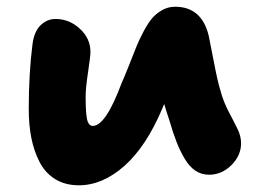

<svg xmlns="http://www.w3.org/2000/svg" viewBox="-20 -536 763 567"><path d="M212.9 11.2Q172.4 11.2 142.8 -7.1Q113.3 -25.4 96.7 -57.9Q80.1 -90.3 72.5 -128.9Q64.9 -167.5 64.9 -213.9Q64.9 -319.8 76.2 -407.2Q81.1 -443.4 100.1 -461.7Q119.1 -480 144 -480Q184.6 -480 215.8 -451.2Q247.1 -422.4 247.1 -382.8Q247.1 -369.6 240 -322.8Q232.9 -275.9 232.9 -250Q232.9 -191.4 239.3 -176.3Q244.1 -164.1 253.9 -164.1Q292 -164.1 338.9 -290Q348.1 -310.5 361.6 -344.7Q375 -378.9 383.1 -398.9Q391.1 -418.9 404.5 -444.1Q418 -469.2 429.9 -482.9Q441.9 -496.6 459.2 -506.3Q476.6 -516.1 497.1 -516.1Q575.2 -516.1 596.2 -431.2Q598.1 -423.3 610.8 -357.2Q623.5 -291 630.9 -269Q639.6 -235.8 655.5 -205.8Q671.4 -175.8 681.6 -154.8Q691.9 -133.8 691.9 -112.8Q691.9 -76.7 663.3 -48.3Q634.8 -20 597.2 -20Q575.2 -20 557.4 -31.7Q539.6 -43.5 525.6 -66.9Q511.7 -90.3 501.5 -116.5Q491.2 -142.6 480 -181.2Q476.1 -191.9 464.8 -229Q460 -216.8 459 -214.8Q411.6 -103 347.2 -45.9Q282.7 11.2 212.9 11.2Z"/></svg>

Font: Shantell Sans Irregular Bouncy
Style: Regular
Weight: 800
Designer: Stephen Nixon, Anya Danilova, Shantell Martin
Foundry: Arrow Type
Version: Version 1.006;[9816181b4]